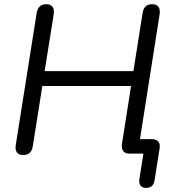

<svg xmlns="http://www.w3.org/2000/svg" viewBox="-20 -732 844 915"><path d="M674.5 163.5Q658.5 163.5 649.8 152.3Q641 141.2 644.4 120.3L663.5 0H596.1Q575.3 0 566.5 -12.8Q557.8 -25.7 561.7 -49.5L604.6 -322H181.7L136.3 -35.3Q133.4 -14.9 122 -4Q110.6 6.9 89.7 6.9Q69.4 6.9 60.4 -5.9Q51.5 -18.7 55.4 -42.6L154.8 -670.2Q158.2 -691.1 169.6 -701.5Q180.9 -711.9 201.3 -711.9Q221.6 -711.9 230.6 -699.1Q239.6 -686.3 235.7 -662.4L192.8 -393H615.7L659.6 -670.2Q663 -691.1 674.1 -701.5Q685.3 -711.9 705.6 -711.9Q725.9 -711.9 735.2 -699.3Q744.4 -686.7 740.5 -662.4L642.6 -41.1L618.1 -69.1H701.2Q723.2 -69.1 733.6 -58.2Q744.1 -47.3 740.7 -24.9L716.7 126.5Q714.3 145 703.9 154.2Q693.5 163.5 674.5 163.5Z"/></svg>

Font: Nunito ExtraLight
Style: Italic
Weight: 200
Italic angle: -9°
Designer: Vernon Adams
Foundry: Vernon Adams
Version: Version 3.602